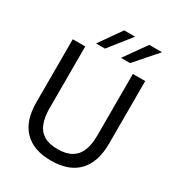

<svg xmlns="http://www.w3.org/2000/svg" viewBox="-212 -1031 1079 1173"><g transform="rotate(30 328.0 -444.5)"><path d="M327 12Q203 12 137.5 -55Q72 -122 72 -252V-697H160V-262Q160 -199 176.5 -156Q193 -113 230 -91Q267 -69 327 -69Q387 -69 424.5 -91.5Q462 -114 479 -157Q496 -200 496 -263V-697H583V-257Q583 -125 517.5 -56.5Q452 12 327 12ZM384 -746 494 -901H584L448 -746ZM208 -746 317 -901H394L271 -746Z"/></g></svg>

Font: Hanken Grotesk
Style: Regular
Weight: 400
Designer: Alfredo Marco Pradil
Foundry: Hanken Design Co.
Version: Version 3.013